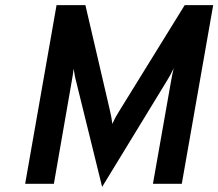

<svg xmlns="http://www.w3.org/2000/svg" viewBox="-20 -720 855 752"><path d="M380 12 278 -402Q275 -412.5 272.8 -424.8Q270.5 -437 268.5 -450.5Q267.5 -442 265.2 -426.8Q263 -411.5 261 -402L191 0H78.5L201.5 -700H314.5L409 -294Q413.5 -275.5 416 -261.5Q418.5 -247.5 420 -235Q425.5 -247.5 432.2 -260Q439 -272.5 447 -285L703.5 -700H815L692 0H579L650 -402.5Q651.5 -412.5 655 -429.2Q658.5 -446 660.5 -452.5Q654 -439 647 -426.2Q640 -413.5 634 -404Z"/></svg>

Font: Overpass SemiBold
Style: Italic
Weight: 600
Italic angle: -10°
Designer: Delve Withrington, Dave Bailey, Thomas Jockin
Foundry: Delve Fonts LLC
Version: Version 4.000